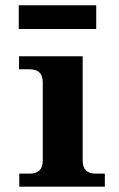

<svg xmlns="http://www.w3.org/2000/svg" viewBox="-20 -699 444 719"><path d="M372.6 0H52.2V-48.8H91.3Q140.1 -48.8 140.1 -97.7V-390.6Q140.1 -439.5 91.3 -439.5H51.3V-488.3H289.6V-97.7Q289.6 -48.8 338.4 -48.8H372.6ZM340.3 -590.3H50.3V-679.2H340.3Z"/></svg>

Font: Munson
Style: Bold
Weight: 700
Designer: Paul James MIller
Foundry: High-Logic / Made with FontCreator
Version: Version 2.10;May 5, 2019;FontCreator 11.5.0.2430 64-bit